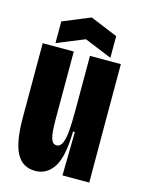

<svg xmlns="http://www.w3.org/2000/svg" viewBox="-109 -753 608 827"><g transform="rotate(15 195.5 -339.5)"><path d="M20.3 -197V-528H158.8V-226Q158.8 -167.3 165.8 -142.9Q172.8 -118.5 191 -118.5Q208 -118.5 216.6 -138.6Q225.2 -158.7 228.1 -193.6Q231 -228.5 231 -289.5V-528H368.7V-252.5L369.3 0H249.8L253 -194.3H244.8Q243 -81.5 212.7 -34.9Q182.3 11.7 130.8 11.7Q73.3 11.7 46.8 -38.2Q20.3 -88.2 20.3 -197ZM73.2 -639.3 195.7 -689.8 318 -639.3V-542.7L195.7 -592.7L73.2 -542.7Z"/></g></svg>

Font: Bricolage Grotesque 96pt Condensed ExBd
Style: Regular
Weight: 800
Width: 3
Designer: Mathieu Triay
Foundry: Atelier Triay
Version: Version 1.001;Glyphs 3.2 (3207)